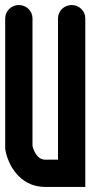

<svg xmlns="http://www.w3.org/2000/svg" viewBox="-28 -737 412 757"><path d="M308.3 -664.5C308.3 -693.6 284.2 -717.2 254.5 -717.2C224.8 -717.2 200.7 -693.7 200.7 -664.7V-107.4H150.4C116.6 -107.4 103.4 -147.9 100.1 -161.7V-664.7C100.1 -693.7 76 -717.2 46.3 -717.2C16.6 -717.2 -7.5 -693.6 -7.5 -664.5V-150.3L-6.8 -146.2C1.2 -96.4 44.2 0.1 150.4 0.1H308.3Z"/></svg>

Font: Cactron
Style: Bold
Weight: 900
Version: Version 1.0